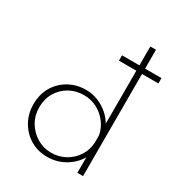

<svg xmlns="http://www.w3.org/2000/svg" viewBox="-181 -872 920 995"><g transform="rotate(30 279.5 -374.5)"><path d="M249 7Q194 7 149.5 -19Q105 -45 78.5 -91Q52 -137 52 -194Q52 -255 79 -300Q106 -345 151.5 -370Q197 -395 252 -395Q310 -395 360.5 -362.5Q411 -330 434 -280L427 -263V-756H461V0H427V-125L434 -106Q410 -56 360 -24.5Q310 7 249 7ZM256 -22Q303 -22 341 -43.5Q379 -65 402 -101Q425 -137 427 -182V-224Q420 -264 395 -296.5Q370 -329 334.5 -347.5Q299 -366 256 -366Q209 -366 170.5 -344.5Q132 -323 109 -284.5Q86 -246 86 -195Q86 -147 109 -108Q132 -69 171 -45.5Q210 -22 256 -22ZM323 -643H559V-611H323Z"/></g></svg>

Font: Josefin Sans ExtraLight
Style: Regular
Weight: 250
Designer: Santiago Orozco
Foundry: Typemade
Version: Version 2.000